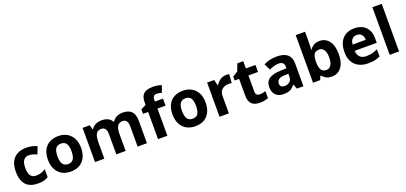

<svg xmlns="http://www.w3.org/2000/svg" viewBox="27 -1818 6088 2880"><g transform="rotate(-20 3071.0 -377.5)"><path d="M300 10Q219 10 162 -19.5Q105 -49 75 -111Q45 -173 45 -270Q45 -370 79 -433Q113 -496 173.5 -526Q234 -556 313 -556Q369 -556 410.5 -545Q452 -534 483 -519L439 -404Q404 -418 373.5 -427Q343 -436 313 -436Q274 -436 248 -417.5Q222 -399 209.5 -362.5Q197 -326 197 -271Q197 -217 210.5 -181.5Q224 -146 250 -128.5Q276 -111 313 -111Q360 -111 396 -123.5Q432 -136 466 -158V-31Q432 -9 394.5 0.5Q357 10 300 10Z M1088 -274Q1088 -205.6 1069.5 -153.1Q1050.9 -100.5 1016.5 -63.7Q982 -27 933 -8.5Q884 10 822.4 10Q765.2 10 716.6 -8.5Q668 -27 633 -63.5Q598 -100 578.5 -153Q559 -206 559 -274.2Q559 -364.7 591 -427.3Q623.1 -489.9 682.9 -522.9Q742.7 -556 825 -556Q902.4 -556 961.2 -523Q1020 -490 1054 -427.3Q1088 -364.7 1088 -274ZM711 -273.8Q711 -220 722.5 -183.5Q734 -147 759 -128.5Q784 -110 824 -110Q864 -110 888.5 -128.5Q913 -147 924.5 -183.5Q936 -220 936 -273.6Q936 -328 924.5 -364Q913 -400 888 -418Q863.1 -436 823.3 -436Q764 -436 737.5 -395.5Q711 -355 711 -273.8Z M1852 -556Q1945 -556 1992.5 -508.5Q2040 -461 2040 -356V0H1891V-319.4Q1891 -377.7 1871 -407.4Q1851 -437 1808.8 -437Q1750 -437 1725 -395Q1700 -353 1700 -273.5V0H1551V-319.1Q1551 -358 1542 -384Q1533 -410 1515 -423.5Q1497 -437 1468.5 -437Q1428 -437 1404 -416Q1380 -395 1370 -355.2Q1360 -315.4 1360 -257.2V0H1211V-546H1325L1345.2 -476H1353Q1370 -504 1395 -521.5Q1419.9 -539 1450.5 -547.5Q1481 -556 1512 -556Q1572 -556 1614 -536.5Q1656 -517 1678 -476H1691Q1716 -518 1760.5 -537Q1805 -556 1852 -556Z M2495 -434H2366V0H2217V-434H2135V-506L2217 -546V-586Q2217 -656 2240.5 -694.5Q2264 -733 2307.5 -749Q2351 -765 2410 -765Q2454 -765 2489.5 -758Q2525 -751 2547 -742L2509 -633Q2492 -638 2472 -642.5Q2452 -647 2426 -647Q2395 -647 2380.5 -628Q2366 -609 2366 -580V-546H2495Z M3076 -274Q3076 -205.6 3057.5 -153.1Q3038.9 -100.5 3004.5 -63.7Q2970 -27 2921 -8.5Q2872 10 2810.4 10Q2753.2 10 2704.6 -8.5Q2656 -27 2621 -63.5Q2586 -100 2566.5 -153Q2547 -206 2547 -274.2Q2547 -364.7 2579 -427.3Q2611.1 -489.9 2670.9 -522.9Q2730.7 -556 2813 -556Q2890.4 -556 2949.2 -523Q3008 -490 3042 -427.3Q3076 -364.7 3076 -274ZM2699 -273.8Q2699 -220 2710.5 -183.5Q2722 -147 2747 -128.5Q2772 -110 2812 -110Q2852 -110 2876.5 -128.5Q2901 -147 2912.5 -183.5Q2924 -220 2924 -273.6Q2924 -328 2912.5 -364Q2901 -400 2876 -418Q2851.1 -436 2811.3 -436Q2752 -436 2725.5 -395.5Q2699 -355 2699 -273.8Z M3504 -556Q3515 -556 3530 -555Q3545 -554 3554 -552L3543 -412Q3536 -414 3522.5 -415.5Q3509 -417 3499 -417Q3470 -417 3443 -409.5Q3416 -402 3394.5 -386Q3373 -370 3360.5 -343.5Q3348 -317 3348 -278V0H3199V-546H3312L3334 -454H3341Q3357 -482 3381 -505Q3405 -528 3436.5 -542Q3468 -556 3504 -556Z M3883 -109Q3908 -109 3931 -114Q3954 -119 3977 -126V-15Q3953 -5 3917.5 2.5Q3882 10 3840 10Q3791 10 3752.5 -6Q3714 -22 3691.5 -61.5Q3669 -101 3669 -171V-434H3598V-497L3680 -547L3723 -662H3818V-546H3971V-434H3818V-171Q3818 -140 3836 -124.5Q3854 -109 3883 -109Z M4311 -557Q4421 -557 4479.5 -509.5Q4538 -462 4538 -364V0H4434L4405 -74H4401Q4378 -45 4353.5 -26Q4329 -7 4297.5 1.5Q4266 10 4220 10Q4172 10 4133.5 -8.5Q4095 -27 4073 -65.5Q4051 -104 4051 -163Q4051 -250 4112 -291.5Q4173 -333 4295 -337L4390 -340V-364Q4390 -407 4367.5 -427Q4345 -447 4305 -447Q4265 -447 4227 -435.5Q4189 -424 4151 -407L4102 -508Q4146 -531 4199.5 -544Q4253 -557 4311 -557ZM4332 -251Q4260 -249 4232 -225Q4204 -201 4204 -162Q4204 -128 4224 -113.5Q4244 -99 4276 -99Q4324 -99 4357 -127.5Q4390 -156 4390 -208V-253Z M4840 -583Q4840 -552 4838 -522Q4836 -492 4834 -475H4840Q4862 -509 4899 -532.5Q4936 -556 4995 -556Q5087 -556 5144 -484.5Q5201 -413 5201 -274Q5201 -181 5174.5 -117.5Q5148 -54 5101 -22Q5054 10 4991 10Q4931 10 4896.5 -11.5Q4862 -33 4840 -60H4830L4805 0H4691V-760H4840ZM4947 -437Q4908 -437 4885 -421Q4862 -405 4851.5 -372.5Q4841 -340 4840 -291V-275Q4840 -196 4863.5 -153.5Q4887 -111 4949 -111Q4995 -111 5022 -153.5Q5049 -196 5049 -276Q5049 -356 5021.5 -396.5Q4994 -437 4947 -437Z M5549 -556Q5625 -556 5679.5 -527Q5734 -498 5764 -443Q5794 -388 5794 -308V-236H5442Q5444 -173 5479.5 -137Q5515 -101 5578 -101Q5631 -101 5674 -111.5Q5717 -122 5763 -144V-29Q5723 -9 5678.5 0.5Q5634 10 5571 10Q5489 10 5426 -20.5Q5363 -51 5327 -113Q5291 -175 5291 -269Q5291 -365 5323.5 -428.5Q5356 -492 5414 -524Q5472 -556 5549 -556ZM5550 -450Q5507 -450 5478.5 -422Q5450 -394 5445 -335H5654Q5654 -368 5642.5 -394Q5631 -420 5608 -435Q5585 -450 5550 -450Z M6064 0H5915V-760H6064Z"/></g></svg>

Font: Noto Sans Kannada
Style: Regular
Weight: 400
Designer: Jelle Bosma - Monotype Design Team
Foundry: Monotype Imaging Inc.
Version: Version 2.003